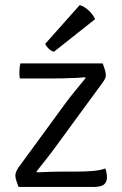

<svg xmlns="http://www.w3.org/2000/svg" viewBox="-20 -742 484 762"><path d="M241.5 -334.5Q258 -357 279.2 -382.5Q300.5 -408 320 -432.5L317 -435.5Q305 -434 280.8 -432.8Q256.5 -431.5 229 -431Q201.5 -430.5 179.5 -430.5H59Q57.5 -436.5 57.2 -444Q57 -451.5 57 -455.5Q57 -461 57.8 -471Q58.5 -481 61 -490.5H387.5Q394.5 -472 397.2 -461.8Q400 -451.5 400 -443.5Q400 -437 396.8 -429.8Q393.5 -422.5 387.5 -414.5L203 -162.5Q186 -138.5 164 -111Q142 -83.5 124.5 -61L127.5 -58Q153.5 -59.5 181.2 -60.2Q209 -61 227 -61H282Q322.5 -61 351.5 -63.8Q380.5 -66.5 398 -73.5Q401 -65.5 402.8 -56Q404.5 -46.5 404.5 -38Q404.5 -20 393 -10Q381.5 0 349.5 0H53.5Q46.5 -19 43.8 -28Q41 -37 41 -46Q41 -52 43.8 -59.5Q46.5 -67 53.5 -77.5ZM296.5 -722Q316.5 -715.5 333 -699.5Q349.5 -683.5 357.5 -666L194 -536.5Q183 -539.5 173.5 -548.5Q164 -557.5 159.5 -568Z"/></svg>

Font: Signika Light
Style: Regular
Weight: 300
Designer: Anna Giedry
Foundry: Anna Giedry
Version: Version 2.000